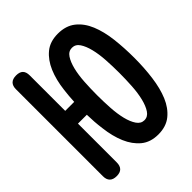

<svg xmlns="http://www.w3.org/2000/svg" viewBox="-206 -871 1011 1011"><g transform="rotate(-45 300.0 -365.0)"><path d="M130 -689V-425H197Q199 -467 204 -507Q212 -575 234 -626.5Q256 -678 293.5 -709Q331 -740 390 -740Q449 -740 487.5 -709.5Q526 -679 547.5 -627Q569 -575 577 -507.5Q585 -440 585 -365Q585 -291 576 -223Q567 -155 545.5 -103.5Q524 -52 486 -21Q448 10 389.5 10Q331 10 293.5 -21Q256 -52 234 -103.5Q212 -155 204 -223Q197 -275 196 -330H130V-41Q130 -16 117.5 -3Q105 10 79 10Q53 10 40 -3Q27 -16 27 -41V-689Q27 -714 40 -727Q53 -740 79 -740Q105 -740 117.5 -727.5Q130 -715 130 -689ZM390 -95Q416 -95 432 -119Q448 -143 457.5 -181.5Q467 -220 470 -268.5Q473 -317 473 -365Q473 -414 470 -462Q467 -510 457.5 -548.5Q448 -587 432 -611Q416 -635 390 -635Q364 -635 348 -611Q332 -587 322.5 -548.5Q313 -510 310 -461.5Q307 -413 307 -365Q307 -317 310 -268.5Q313 -220 322.5 -181.5Q332 -143 348.5 -119Q365 -95 390 -95Z"/></g></svg>

Font: Maple Mono NL SemiBold
Style: Regular
Weight: 600
Monospace: yes
Designer: subframe7536
Version: Version 7.000